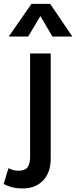

<svg xmlns="http://www.w3.org/2000/svg" viewBox="-84 -780 406 1024"><path d="M38 225Q5.5 225 -19 218.8Q-43.5 212.5 -64.5 201.5L-39 117Q-26.5 123 -14.2 126.8Q-2 130.5 16 130.5Q49 130.5 62.8 112Q76.5 93.5 76.5 57V-495H186.5V67.5Q186.5 139.5 146 182.2Q105.5 225 38 225ZM-37.5 -585 84 -759.5H183.5L302 -585H195.5L131.5 -694.5L66 -585Z"/></svg>

Font: Geologica
Style: Regular
Weight: 400
Designer: Sindre Bremnes, Frode Helland
Foundry: Monokrom Skriftforlag AS
Version: Version 1.010; ttfautohint (v1.8.4.7-5d5b);gftools[0.9.28]